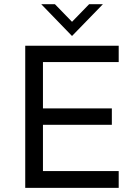

<svg xmlns="http://www.w3.org/2000/svg" viewBox="-20 -912 657 932"><path d="M329.6 -737.3 180.2 -891.6H246.6L329.6 -806.2L412.6 -891.6H479.5ZM102.5 0V-689.9H556.2V-610.8H188.5V-385.7H522.9V-306.2H188.5V-81.5H556.2V0Z"/></svg>

Font: HK Grotesk Medium Legacy
Style: Regular
Weight: 500
Designer: Alfredo Marco Pradil
Foundry: Hanken Design Co.
Version: Version 2.022;PS 002.022;hotconv 1.0.88;makeotf.lib2.5.64775